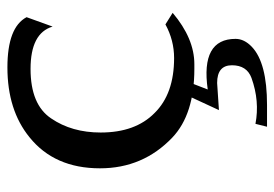

<svg xmlns="http://www.w3.org/2000/svg" viewBox="-134 -412 758 531"><g transform="rotate(-90 245.5 -147.0)"><path d="M160 212H220Q337 212 381 170Q403 149 403 125Q403 28 263 48L287 -14H249L206 79L281 74Q330 74 330 115Q330 156 295 169Q231 192 168 180ZM443 -69Q399 -45 350 -45Q251 -45 198 -99Q144 -152 144 -248Q144 -328 183 -385Q221 -442 320 -442Q419 -442 437 -381L463 -453Q435 -506 324 -506Q206 -506 131 -445Q45 -376 45 -250Q45 -131 130 -50Q194 11 320 11H333Q404 11 475 -49Z"/></g></svg>

Font: Sawarabi Mincho
Style: Regular
Weight: 400
Version: Version 1.082; ttfautohint (v1.8.4.7-5d5b)